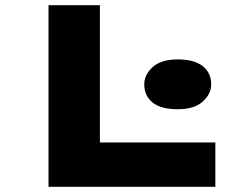

<svg xmlns="http://www.w3.org/2000/svg" viewBox="-20 -720 952 740"><path d="M167 0V-700H365V-171H810V0ZM665 -299Q600 -299 568 -325Q536 -351 536 -395Q536 -432 568.5 -461.5Q601 -491 665 -491Q729 -491 761.5 -465Q794 -439 794 -395Q794 -358 761.5 -328.5Q729 -299 665 -299Z"/></svg>

Font: Lexend Zetta ExtraBold
Style: Regular
Weight: 800
Designer: Bonnie Shaver-Troup, Thomas Jockin
Foundry: Lexend
Version: Version 1.007